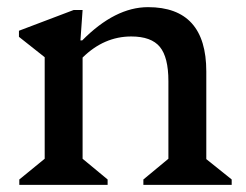

<svg xmlns="http://www.w3.org/2000/svg" viewBox="-20 -517 688 537"><path d="M34 0V-15L105 -73V-357L33 -414V-431L186 -489H211L205 -404H210Q302 -497 394 -497Q557 -497 557 -317V-72L628 -15V0H381V-15L451 -73V-290Q451 -357 427 -386Q403 -415 347 -415Q271 -415 211 -356V-73L281 -15V0Z"/></svg>

Font: Platypi
Style: Regular
Weight: 400
Designer: David Sargent
Foundry: Bolt Cutter Type
Version: Version 1.200; ttfautohint (v1.8.4.7-5d5b)